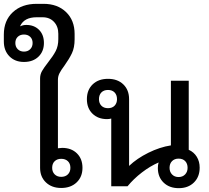

<svg xmlns="http://www.w3.org/2000/svg" viewBox="-34 -971 1091 1001"><path d="M396 -96Q396 -49 365.5 -20Q335 9 285 9Q236 9 205.5 -20Q175 -49 175 -96V-562Q175 -583 185 -600.5Q195 -618 216 -645Q243 -679 256.5 -705Q270 -731 270 -767V-795Q270 -833 247.5 -857Q225 -881 188 -881H157Q92 -881 71 -835L72 -834Q86 -841 103 -841Q144 -841 169.5 -815.5Q195 -790 195 -747Q195 -703 166.5 -675.5Q138 -648 91 -648Q44 -648 15 -677.5Q-14 -707 -14 -755V-791Q-14 -864 33 -907.5Q80 -951 157 -951H193Q266 -951 310.5 -908Q355 -865 355 -794V-766Q355 -723 341 -693.5Q327 -664 302 -629Q284 -605 276 -589Q268 -573 268 -555V-198Q282 -200 290 -200Q338 -200 367 -171.5Q396 -143 396 -96ZM46 -747Q46 -727 58.5 -714.5Q71 -702 91 -702Q111 -702 123.5 -714.5Q136 -727 136 -747Q136 -767 123.5 -779Q111 -791 91 -791Q71 -791 58.5 -779Q46 -767 46 -747ZM333 -96Q333 -118 320 -130.5Q307 -143 285 -143Q264 -143 251 -130.5Q238 -118 238 -96Q238 -75 251 -62Q264 -49 285 -49Q307 -49 320 -62Q333 -75 333 -96Z M1007 -97Q1007 -49 977 -19.5Q947 10 898 10Q849 10 819 -19Q789 -48 789 -95Q789 -112 793 -124Q749 -105 706 -72Q663 -39 631 0H546V-353Q536 -350 524 -350Q477 -350 448 -378.5Q419 -407 419 -454Q419 -502 449 -531Q479 -560 529 -560Q579 -560 609 -531Q639 -502 639 -454V-106Q680 -145 739.5 -174.5Q799 -204 857 -213V-550H950V-190Q977 -178 992 -153.5Q1007 -129 1007 -97ZM576 -454Q576 -476 563.5 -489Q551 -502 529 -502Q507 -502 494.5 -489Q482 -476 482 -454Q482 -433 494.5 -420Q507 -407 529 -407Q551 -407 563.5 -420Q576 -433 576 -454ZM944 -96Q944 -118 931.5 -131Q919 -144 897 -144Q876 -144 863 -131Q850 -118 850 -96Q850 -75 863 -61.5Q876 -48 897 -48Q918 -48 931 -61.5Q944 -75 944 -96Z"/></svg>

Font: Bai Jamjuree Medium
Style: Regular
Weight: 500
Version: Version 1.000; ttfautohint (v1.6)